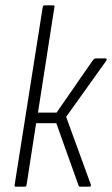

<svg xmlns="http://www.w3.org/2000/svg" viewBox="-20 -703 422 723"><path d="M377 -483Q381 -483 381.5 -480.5Q382 -478 380 -474L229 -263L322 -8Q324 0 317 0H282Q277 0 276 -4L192 -239H116L80 -6Q79 0 72 0H40Q34 0 35 -6L141 -677Q142 -683 149 -683H180Q187 -683 185 -677L123 -279H193L331 -478Q336 -483 340 -483Z"/></svg>

Font: Sofia Sans Condensed Light
Style: Italic
Weight: 300
Italic angle: -9°
Version: Version 4.100